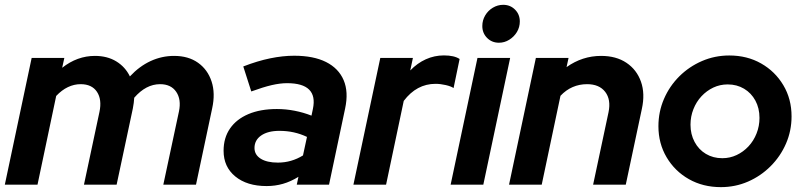

<svg xmlns="http://www.w3.org/2000/svg" viewBox="-22 -759 3303 789"><path d="M-2.2 0 108.1 -521H242.4L233.5 -480.5Q295.4 -529.3 368.1 -529.3Q418.9 -529.3 455.9 -506.7Q492.9 -484 511.8 -445Q550.6 -486.6 596.7 -508Q642.8 -529.3 693.5 -529.3Q752.1 -529.3 791.7 -501.2Q831.4 -473 847.4 -424.3Q863.5 -375.6 849.8 -313.3L783.4 0H649.1L713.4 -301.1Q723.6 -350.3 702.1 -381.7Q680.7 -413.1 635.9 -413.1Q577.9 -413.1 529.6 -357.4Q528.9 -346.9 527.6 -336Q526.2 -325.1 523.9 -313.3L457.2 0H323L386.7 -299.1Q397.4 -350.1 376.5 -381.6Q355.6 -413.1 309.4 -413.1Q282.5 -413.1 257.1 -401Q231.8 -389 208.9 -364.7L132.1 0Z M1073.6 5.6Q993 5.6 944.9 -33.9Q896.8 -73.3 896.8 -139.4Q896.8 -192.7 923.3 -231Q949.7 -269.3 998.9 -290.2Q1048.1 -311 1115.9 -311Q1152.7 -311 1189.2 -303.8Q1225.7 -296.6 1258 -283.8L1263.8 -311.3Q1275 -364.3 1248.3 -390.8Q1221.7 -417.2 1157.7 -417.2Q1129.3 -417.2 1094.5 -409.2Q1059.7 -401.1 1010.6 -383.2L977.7 -485.9Q1036.1 -508.6 1088.3 -519.3Q1140.4 -530 1186.9 -530Q1266.3 -530 1317.8 -504.2Q1369.3 -478.3 1390.1 -429.8Q1410.8 -381.3 1396.3 -313.4L1330.1 0H1197.5L1204.4 -32.4Q1172.5 -12.7 1140.7 -3.6Q1108.8 5.6 1073.6 5.6ZM1119.8 -90.8Q1148 -90.8 1173.9 -98.3Q1199.7 -105.8 1223.1 -120.3L1239.5 -196.4Q1187.6 -221.3 1126.3 -221.3Q1079 -221.3 1051.4 -202.3Q1023.8 -183.3 1023.8 -150.7Q1023.8 -123 1049.3 -106.9Q1074.9 -90.8 1119.8 -90.8Z M1430.3 0 1540.8 -521H1674.8L1663.9 -469.5Q1692.7 -499.5 1727.9 -515.4Q1763.1 -531.3 1802.2 -531.3Q1844.7 -531.3 1866.7 -516.6L1841.9 -397.1Q1831.9 -404.2 1809.9 -409.4Q1787.8 -414.5 1767.8 -414.5Q1690.1 -414.5 1637.1 -344.3L1564.5 0Z M1829.8 0 1940.1 -521H2074.4L1964.1 0ZM2028.3 -583.4Q1999.3 -583.4 1979.6 -603.2Q1960 -623 1960 -652Q1960 -675.6 1971.8 -695.6Q1983.6 -715.6 2003.4 -727.4Q2023.2 -739.2 2045.8 -739.2Q2074.8 -739.2 2094.4 -719.6Q2114.1 -699.9 2114.1 -670.9Q2114.1 -647.3 2102.3 -627.6Q2090.5 -608 2070.8 -595.7Q2051.2 -583.4 2028.3 -583.4Z M2069.8 0 2180.1 -521H2314.4L2306.2 -483.2Q2371.1 -529.3 2448.2 -529.3Q2510.1 -529.3 2552.4 -500.9Q2594.6 -472.5 2612 -423.3Q2629.4 -374.2 2615.6 -311.3L2549.5 0H2415.3L2478.7 -298Q2489.4 -349.8 2465 -381.5Q2440.6 -413.1 2390.6 -413.1Q2358.9 -413.1 2331.3 -401.2Q2303.8 -389.3 2281.2 -365.3L2204.1 0Z M2940.3 10Q2866.9 10 2809 -22.8Q2751.1 -55.6 2717.4 -112.6Q2683.7 -169.6 2683.7 -240.4Q2683.7 -299.6 2706.5 -352.4Q2729.3 -405.2 2769.6 -445.3Q2810 -485.4 2862.8 -508.2Q2915.6 -531 2974.9 -531Q3048.3 -531 3105.8 -498.2Q3163.3 -465.5 3197 -408.9Q3230.8 -352.4 3230.8 -280.6Q3230.8 -221.5 3208 -169Q3185.2 -116.5 3144.8 -76.1Q3104.5 -35.7 3052 -12.8Q2999.6 10 2940.3 10ZM2946.2 -108.9Q2977.6 -108.9 3005.1 -121.9Q3032.6 -134.8 3053.8 -157.5Q3075.1 -180.3 3087 -210.6Q3099 -240.9 3099 -274.4Q3099 -314.7 3082.1 -345.7Q3065.3 -376.7 3035.7 -394.4Q3006 -412.1 2968.4 -412.1Q2936.9 -412.1 2909.4 -399.2Q2881.9 -386.2 2860.7 -363.5Q2839.4 -340.7 2827.5 -310.4Q2815.5 -280.2 2815.5 -246.6Q2815.5 -207.2 2832.4 -175.7Q2849.2 -144.2 2878.8 -126.6Q2908.5 -108.9 2946.2 -108.9Z"/></svg>

Font: Red Hat Display
Style: Italic
Weight: 300
Italic angle: -12°
Designer: Pentagram, MCKL
Foundry: Pentagram, MCKL
Version: Version 1.023